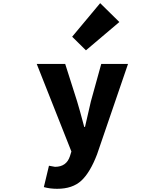

<svg xmlns="http://www.w3.org/2000/svg" viewBox="-20 -973 1040 1212"><path d="M340.8 218.8Q294.9 218.8 256.8 208L289.1 73.2Q323.2 80.1 327.1 80.1Q400.4 80.1 421.9 11.7L430.7 -16.6L211.9 -569.3H391.6L466.8 -333Q480.5 -289.1 511.7 -171.9H516.6Q522.5 -199.2 553.7 -333L619.1 -569.3H788.1L592.8 1Q548.8 116.2 493.2 167.5Q437.5 218.8 340.8 218.8ZM522.5 -655.3 435.5 -741.2 612.3 -953.1 733.4 -834Z"/></svg>

Font: Gen Shin Gothic Monospace Heavy
Style: Bold
Weight: 800
Designer: [Source Han Sans]
Ryoko NISHIZUKA  (kana & ideographs); Paul D. Hunt (Latin, Greek & Cyrillic); Wenlong ZHANG  (bopomofo
Version: Version 1.002.20150607